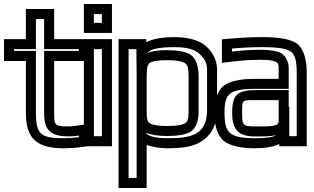

<svg xmlns="http://www.w3.org/2000/svg" viewBox="-72 -704 1565 957"><path d="M198 -136V-400H346H371V-425V-484V-509H346H198V-634V-659H173H82H57V-634V-509H-27H-52V-484V-425V-400H-27H57V-141C57 -9 116 35 245 35C281 35 317 32 350 27L371 23V2V-57V-86L342 -82C305 -76 283 -74 274 -74C203 -74 198 -77 198 -136ZM148 -136C148 -47 190 -24 274 -24C282 -24 298 -25 321 -28V-20C296 -17 271 -15 245 -15C132 -15 107 -34 107 -141V-425V-450H82H-2V-459H82H107V-484V-609H148V-484V-459H173H321V-450H173H148V-425V-136Z M486 -565V-659V-684H461H371H346V-659V-565V-540H371H461H486V-565ZM436 -590H396V-634H436V-590ZM486 0V-484V-509H461H371H346V-484V0V25H371H461H486V0ZM436 -25H396V-459H436V-25Z M760 35C787 35 810 34 830 32C936 23 1010 -37 1010 -158V-357C1010 -400 990 -442 957 -472C923 -503 867 -519 799 -519C740 -519 691 -511 657 -494V-509H633H544H519V-484V208V233H544H634H659V208V18C690 30 731 35 760 35ZM868 -147C868 -111 862 -97 851 -90C836 -81 809 -76 762 -76C715 -76 689 -81 674 -90C663 -97 659 -111 659 -147V-325C659 -367 664 -383 674 -390C687 -399 713 -404 761 -404C808 -404 835 -399 850 -389C862 -382 868 -366 868 -325V-147ZM609 -340C609 -335 609 -330 609 -325V-147C609 -145 609 -143 609 -142V-31V183H569V-459H608V-432L609 -340ZM918 -147V-325C918 -374 904 -415 877 -432C853 -447 812 -454 761 -454C720 -454 686 -450 663 -440C677 -459 717 -469 799 -469C860 -469 898 -458 923 -435C949 -411 960 -389 960 -357V-158C960 -61 916 -26 825 -17C807 -16 786 -15 760 -15C715 -15 665 -23 656 -42L655 -43C679 -32 716 -26 762 -26C813 -26 854 -33 877 -47C904 -63 918 -102 918 -147Z M1457 0V-342C1457 -408 1441 -459 1411 -484C1382 -508 1321 -519 1238 -519C1184 -519 1123 -516 1056 -510L1034 -508V-485V-419V-391L1062 -394C1122 -402 1176 -406 1225 -406C1268 -406 1292 -402 1305 -395C1314 -390 1317 -384 1317 -363V-311H1197C1125 -311 1070 -299 1041 -275C1012 -250 996 -202 996 -144C996 -78 1013 -26 1044 -1C1075 23 1129 35 1199 35C1248 35 1290 28 1320 14V25H1345H1432H1457V0ZM1135 -141C1135 -208 1131 -205 1203 -205H1317V-98C1317 -72 1266 -74 1214 -74H1196C1138 -74 1135 -80 1135 -141ZM1085 -141C1085 -64 1112 -24 1196 -24H1214C1238 -24 1274 -23 1305 -31C1289 -20 1256 -15 1199 -15C1135 -15 1097 -23 1076 -40C1056 -56 1047 -86 1047 -144C1047 -194 1055 -221 1074 -236C1093 -253 1131 -261 1197 -261H1342H1367V-286V-363C1367 -395 1353 -425 1329 -439C1309 -450 1272 -456 1225 -456C1182 -456 1135 -453 1084 -447V-462C1140 -467 1191 -469 1238 -469C1317 -469 1361 -461 1380 -445C1398 -430 1407 -400 1407 -342V-25H1370V-46V-171H1367V-230V-255H1342H1203C1112 -255 1085 -232 1085 -141Z"/></svg>

Font: Gamestation DisplayOutline
Style: Regular
Weight: 400
Designer: Jonas Hecksher
Foundry: Jonas Hecksher, Playtypeª, e-types AS
Version: Version 1.003